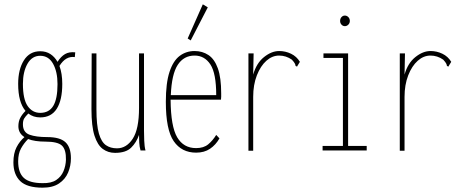

<svg xmlns="http://www.w3.org/2000/svg" viewBox="-20 -696 2140 888"><path d="M166 -153Q134 -153 111 -171Q97 -157 91.5 -147.5Q86 -138 86 -121Q86 -84 116.5 -73Q147 -62 198 -62Q257 -62 282.5 -38.5Q308 -15 308 36Q308 71 295 102Q282 133 253 152.5Q224 172 177 172Q105 172 73.5 141.5Q42 111 42 55Q42 13 56.5 -15Q71 -43 93 -62Q65 -80 65 -112Q65 -134 73.5 -150.5Q82 -167 98 -183Q64 -223 64 -308Q64 -375 90.5 -417Q117 -459 166 -459Q193 -459 213 -446Q233 -433 246 -410Q262 -435 281 -446Q300 -457 328 -454L326 -432Q284 -438 255 -391Q268 -356 268 -308Q268 -233 242.5 -193Q217 -153 166 -153ZM166 -174Q207 -174 226.5 -206.5Q246 -239 246 -307Q246 -364 225.5 -401Q205 -438 166 -438Q128 -438 107 -401Q86 -364 86 -308Q86 -237 108 -205.5Q130 -174 166 -174ZM64 50Q64 103 90.5 127Q117 151 177 151Q217 152 240 136.5Q263 121 273.5 96Q284 71 285 43Q286 -4 266.5 -22.5Q247 -41 190 -41Q141 -41 110 -53Q90 -33 77 -9Q64 15 64 50Z M512 11Q480 11 455.5 -7Q431 -25 417 -68.5Q403 -112 403 -191L404 -449H426V-191Q426 -117 437.5 -78Q449 -39 470 -24.5Q491 -10 521 -10Q565 -10 594 -54.5Q623 -99 623 -197V-449H646V-92Q646 -74 647 -46Q648 -18 653 0H630Q625 -17 624 -36.5Q623 -56 623 -72Q611 -37 586.5 -13Q562 11 512 11Z M887 10Q820 10 783.5 -43Q747 -96 747 -225Q747 -312 764 -363.5Q781 -415 811 -437.5Q841 -460 880 -460Q916 -460 944 -441.5Q972 -423 987.5 -380Q1003 -337 1003 -264Q1003 -255 1003 -249Q1003 -243 1002 -235H769Q770 -111 799.5 -61Q829 -11 887 -11Q922 -11 943 -28.5Q964 -46 980 -72L995 -56Q978 -26 951.5 -8Q925 10 887 10ZM770 -256H980Q980 -357 953 -398Q926 -439 880 -439Q830 -439 802 -396Q774 -353 770 -256ZM862 -509 848 -518 918 -676 941 -662Z M1129 -449H1153L1151 -351Q1166 -404 1201 -432Q1236 -460 1271 -460Q1300 -460 1326 -447.5Q1352 -435 1367 -410L1356 -392L1354 -388L1347 -391Q1347 -395 1344 -401.5Q1341 -408 1330 -420Q1303 -439 1271 -439Q1239 -439 1212 -415Q1185 -391 1168 -347.5Q1151 -304 1151 -248V1H1129Z M1472 0V-21H1566V-428H1476V-449H1590V-21H1676V0ZM1575 -575Q1566 -575 1559.5 -582Q1553 -589 1553 -599Q1553 -610 1559.5 -617Q1566 -624 1575 -624Q1584 -624 1591 -617Q1598 -610 1598 -599Q1598 -589 1591 -582Q1584 -575 1575 -575Z M1829 -449H1853L1851 -351Q1866 -404 1901 -432Q1936 -460 1971 -460Q2000 -460 2026 -447.5Q2052 -435 2067 -410L2056 -392L2054 -388L2047 -391Q2047 -395 2044 -401.5Q2041 -408 2030 -420Q2003 -439 1971 -439Q1939 -439 1912 -415Q1885 -391 1868 -347.5Q1851 -304 1851 -248V1H1829Z"/></svg>

Font: Inconsolata ExtraCondensed ExtraLight
Style: Regular
Weight: 200
Width: 2
Monospace: yes
Designer: Raph Levien, Cyreal, Brenton Simpson
Foundry: Raph Levien, Cyreal, Google
Version: Version 3.001; ttfautohint (v1.8.2.53-6de2)